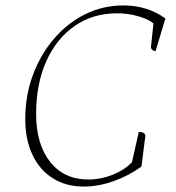

<svg xmlns="http://www.w3.org/2000/svg" viewBox="-20 -675 647 707"><path d="M289 12Q223 12 174.5 -18.5Q126 -49 99.5 -105Q73 -161 73 -236Q73 -323 101 -398.5Q129 -474 178.5 -532Q228 -590 293.5 -622.5Q359 -655 434 -655Q523 -655 589 -607L553 -487Q546 -487 540.5 -492Q535 -497 536 -503L545 -589Q525 -605 488 -615.5Q451 -626 411 -626Q322 -626 255 -579.5Q188 -533 150.5 -449.5Q113 -366 113 -256Q113 -144 164.5 -79Q216 -14 305 -14Q351 -14 395 -31.5Q439 -49 466 -78L491 -189Q516 -189 515 -173L501 -62Q455 -28 398.5 -8Q342 12 289 12Z"/></svg>

Font: Petrona Thin
Style: Italic
Weight: 100
Italic angle: -9°
Designer: Ringo R. Seeber
Foundry: Ringo R. Seeber
Version: Version 2.001; ttfautohint (v1.8.3)